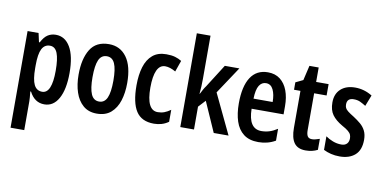

<svg xmlns="http://www.w3.org/2000/svg" viewBox="-88 -1026 3059 1532"><g transform="rotate(10 1441.5 -260.0)"><path d="M290 -553Q365 -553 407.5 -480.5Q450 -408 450 -271Q450 -139 409 -64.5Q368 10 294 10Q215 10 173 -72H167Q173 -17 173 6V240H62V-543H151L167 -471H173Q197 -517 225.5 -535Q254 -553 290 -553ZM259 -459Q215 -459 194 -418Q173 -377 173 -286V-262Q173 -170 194 -128Q215 -86 260 -86Q338 -86 338 -270Q338 -365 319.5 -412Q301 -459 259 -459Z M917 -272Q917 -193 897 -129.5Q877 -66 833.5 -28Q790 10 719 10Q652 10 608.5 -27.5Q565 -65 544 -128.5Q523 -192 523 -272Q523 -400 570 -476.5Q617 -553 721 -553Q812 -553 864.5 -481Q917 -409 917 -272ZM636 -271Q636 -179 656 -133.5Q676 -88 721 -88Q765 -88 785 -133Q805 -178 805 -272Q805 -366 785 -410.5Q765 -455 721 -455Q676 -455 656 -410.5Q636 -366 636 -271Z M1182 10Q1082 10 1037.5 -58.5Q993 -127 993 -268Q993 -353 1012.5 -417Q1032 -481 1074.5 -517Q1117 -553 1185 -553Q1228 -553 1257 -544.5Q1286 -536 1310 -521L1278 -430Q1231 -457 1193 -457Q1149 -457 1127 -409Q1105 -361 1105 -269Q1105 -86 1196 -86Q1225 -86 1249 -95Q1273 -104 1300 -123V-26Q1273 -7 1243.5 1.5Q1214 10 1182 10Z M1506 -410Q1506 -376 1504.5 -348Q1503 -320 1500 -288H1502Q1514 -311 1522 -326Q1530 -341 1542 -357L1660 -543H1778L1632 -323L1786 0H1666L1559 -242L1506 -185V0H1395V-760H1506Z M2009 -552Q2068 -552 2108 -521Q2148 -490 2168.5 -435.5Q2189 -381 2189 -310V-243H1930Q1932 -81 2037 -81Q2070 -81 2101 -90.5Q2132 -100 2166 -122V-26Q2135 -8 2100.5 1Q2066 10 2028 10Q1954 10 1908.5 -25Q1863 -60 1842.5 -122.5Q1822 -185 1822 -268Q1822 -406 1869.5 -479Q1917 -552 2009 -552ZM2009 -464Q1974 -464 1953.5 -431.5Q1933 -399 1931 -325H2086Q2086 -386 2067 -425Q2048 -464 2009 -464Z M2446 -87Q2460 -87 2475 -91Q2490 -95 2508 -101V-12Q2466 10 2411 10Q2347 10 2318 -30Q2289 -70 2289 -151V-451H2237V-511L2297 -540L2325 -660H2400V-543H2501V-451H2400V-153Q2400 -120 2410 -103.5Q2420 -87 2446 -87Z M2857 -154Q2857 -71 2811 -30.5Q2765 10 2687 10Q2649 10 2616.5 2Q2584 -6 2556 -20V-130Q2581 -112 2614.5 -99Q2648 -86 2684 -86Q2713 -86 2728.5 -102Q2744 -118 2744 -146Q2744 -161 2739 -174.5Q2734 -188 2717 -202.5Q2700 -217 2665 -236Q2611 -267 2583.5 -305Q2556 -343 2556 -405Q2556 -474 2599 -513.5Q2642 -553 2716 -553Q2789 -553 2854 -513L2819 -423Q2795 -438 2773 -448.5Q2751 -459 2720 -459Q2666 -459 2666 -408Q2666 -392 2671.5 -380Q2677 -368 2694 -354.5Q2711 -341 2744 -321Q2775 -301 2801 -279Q2827 -257 2842 -227Q2857 -197 2857 -154Z"/></g></svg>

Font: Noto Sans Kannada ExtraCondensed SemiBold
Style: Regular
Weight: 600
Width: 2
Designer: Jelle Bosma - Monotype Design Team
Foundry: Monotype Imaging Inc.
Version: Version 2.005; ttfautohint (v1.8.4.7-5d5b)